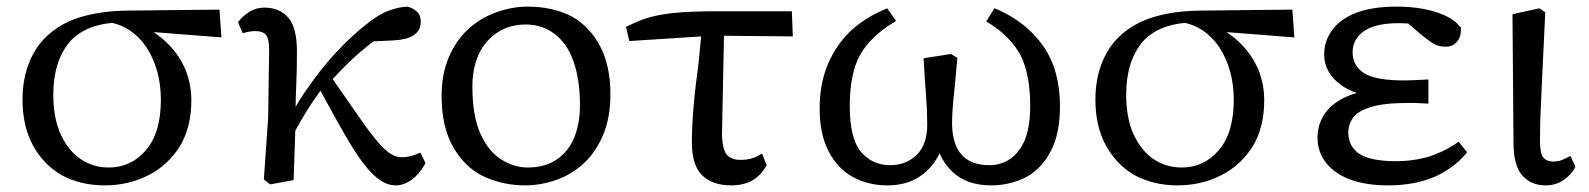

<svg xmlns="http://www.w3.org/2000/svg" viewBox="-20 -546 4800 580"><path d="M191 -420Q141 -361 141 -260Q141 -190 163 -141Q186 -91 223.5 -65.5Q261 -40 309 -40Q376 -40 421 -92.5Q466 -145 466 -245Q466 -290 455 -330Q431 -415 371 -455Q348 -470 319 -477Q234 -469 191 -420ZM166 -17Q111 -49 79.5 -107Q48 -165 48 -245Q48 -325 81.5 -385.5Q115 -446 185 -480Q258 -513 367 -514L643 -517L649 -433L444 -449Q470 -432 490 -411Q523 -377 541 -334Q558 -290 558 -242Q558 -163 524 -105Q488 -47 428 -16.5Q368 14 296 14Q224 14 166 -17Z M752 -452Q737 -452 722 -448L713 -446L699 -479L703 -484Q715 -499 734.5 -511Q754 -523 779 -523Q827 -523 853 -490Q877 -460 877 -390Q877 -332 875 -290Q873 -248 873 -223Q889 -252 909 -279Q949 -338 994.5 -387Q1040 -436 1086 -472Q1124 -503 1155 -514Q1185 -525 1211 -526Q1227 -522 1239 -511Q1251 -501 1251 -480Q1251 -452 1227 -438Q1207 -426 1169 -424L1108 -421Q1086 -404 1065 -386Q1026 -352 985 -307L1065 -192Q1099 -143 1122 -116.5Q1145 -90 1161.5 -80.5Q1178 -71 1193 -71Q1218 -71 1240 -81L1250 -85L1265 -54L1263 -49Q1247 -20 1223.5 -3Q1200 14 1175.5 14Q1151 14 1128 -2Q1105 -17 1078.5 -51.5Q1052 -86 1020 -142Q988 -198 948 -272Q938 -257 929 -245Q905 -211 872 -151Q868 -30 867 -2L796 11L777 -4L790 -189L793 -394Q793 -429 783.5 -440.5Q774 -452 752 -452Z M1574 -40Q1626 -40 1661.5 -64Q1697 -88 1715 -131Q1732 -174 1732 -228Q1732 -304 1713 -359Q1694 -414 1656 -443Q1618 -472 1569 -472Q1520 -472 1483.5 -448.5Q1447 -425 1426 -382Q1407 -339 1407 -284Q1407 -199 1430 -145Q1454 -90 1493 -65Q1532 -40 1574 -40ZM1314 -256Q1314 -322 1335.5 -372.5Q1357 -423 1393.5 -457Q1430 -491 1477 -508Q1525 -526 1574 -526Q1650 -526 1708 -496Q1762 -465 1793 -406Q1824 -347 1824 -261Q1824 -192 1802.5 -140Q1781 -88 1745 -54Q1709 -20 1662 -3Q1614 14 1566 14Q1497 14 1437 -15Q1382 -43 1348 -103.5Q1314 -164 1314 -256Z M2028 -508Q2077 -512 2142 -512H2372L2375 -436L2167 -438L2161 -138Q2163 -91 2177 -77Q2191 -63 2217 -63Q2249 -63 2271 -76L2282 -82L2296 -47L2293 -42Q2278 -16 2253 -1Q2226 14 2189 14Q2132 14 2101 -16.5Q2070 -47 2070 -116Q2070 -210 2090 -353L2098 -436L1881 -422L1871 -465L1878 -468Q1911 -485 1945.5 -494.5Q1980 -504 2028 -508Z M2661 14Q2602 14 2555 -12Q2509 -38 2482.5 -90Q2456 -142 2456 -217.5Q2456 -293 2480.5 -351Q2505 -409 2548 -451Q2592 -492 2651 -517L2660 -521L2687 -483L2678 -477Q2611 -437 2578 -380Q2547 -323 2547 -226Q2547 -129 2580 -88Q2615 -47 2669 -47Q2717 -47 2749 -78Q2781 -109 2781 -170Q2781 -214 2777.5 -256Q2774 -298 2770 -370L2853 -383L2872 -371Q2868 -326 2865 -293Q2856 -213 2856 -176Q2856 -112 2884 -79.5Q2912 -47 2969 -47Q3002 -47 3029.5 -64.5Q3057 -82 3075 -121Q3092 -161 3092 -227Q3092 -321 3063 -379Q3032 -436 2968 -476L2959 -481L2984 -521L2994 -517Q3082 -478 3132 -406Q3182 -334 3182 -225Q3182 -142 3154 -89Q3126 -36 3080 -11Q3031 14 2974 14Q2900 14 2856 -28Q2833 -50 2818 -83Q2814 -73 2808 -64Q2784 -26 2747 -6Q2710 14 2661 14Z M3432 -420Q3382 -361 3382 -260Q3382 -190 3404 -141Q3427 -91 3464.5 -65.5Q3502 -40 3550 -40Q3617 -40 3662 -92.5Q3707 -145 3707 -245Q3707 -290 3696 -330Q3672 -415 3612 -455Q3589 -470 3560 -477Q3475 -469 3432 -420ZM3407 -17Q3352 -49 3320.5 -107Q3289 -165 3289 -245Q3289 -325 3322.5 -385.5Q3356 -446 3426 -480Q3499 -513 3608 -514L3884 -517L3890 -433L3685 -449Q3711 -432 3731 -411Q3764 -377 3782 -334Q3799 -290 3799 -242Q3799 -163 3765 -105Q3729 -47 3669 -16.5Q3609 14 3537 14Q3465 14 3407 -17Z M4314 -12Q4253 14 4173 14Q4106 14 4058 -4Q4012 -21 3986 -54Q3960 -87 3960 -129.5Q3960 -172 3983.5 -205Q4007 -238 4057 -258Q4067 -262 4079 -265Q4050 -275 4030 -290Q3980 -327 3980 -382Q3980 -421 4003.5 -454Q4027 -487 4073 -506Q4123 -526 4199 -526Q4282 -526 4341 -501Q4372 -488 4390 -466L4393 -464Q4393 -456 4393 -453Q4393 -433 4380.5 -419Q4368 -405 4347.5 -405Q4327 -405 4314 -412Q4301 -419 4280 -436Q4279 -436 4234 -475Q4220 -476 4205 -476Q4134 -476 4099 -451Q4066 -427 4066 -388Q4066 -349 4099 -326Q4133 -303 4222 -303Q4243 -303 4295 -306V-233Q4262 -235 4253 -235H4233Q4160 -235 4120.5 -222.5Q4081 -210 4067 -190Q4053 -170 4053 -146Q4053 -105 4085 -82Q4121 -59 4196 -59Q4249 -59 4297 -73Q4340 -87 4378 -112L4386 -118L4412 -86L4406 -79Q4371 -38 4314 -12Z M4632 -124Q4632 -81 4642.5 -69.5Q4653 -58 4672 -58Q4685 -58 4695 -61.5Q4705 -65 4724 -75L4739 -43L4737 -38Q4727 -19 4704 -2.5Q4681 14 4649 14Q4605 14 4578.5 -16Q4552 -46 4552 -115L4549 -503L4630 -521L4648 -509Q4634 -220 4633 -185.5Q4632 -151 4632 -124Z"/></svg>

Font: Early Summer Mincho Screen
Style: Regular
Weight: 400
Designer: GuiWonder
Version: Version 1.002